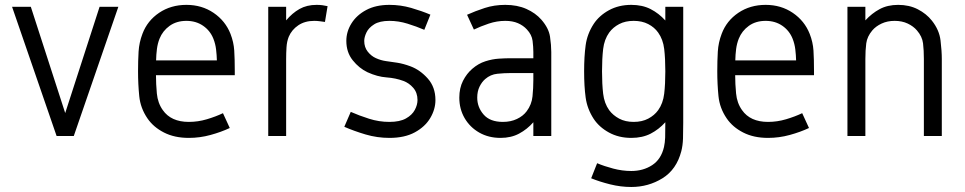

<svg xmlns="http://www.w3.org/2000/svg" viewBox="-20 -556 3944 785"><path d="M211.4 0 29.3 -528.3H106L246.6 -93.8L387.2 -528.3H463.9L281.7 0Z M742.2 -536.1Q805.2 -536.1 853.3 -503.4Q901.4 -470.7 922.4 -417.5Q935.5 -383.8 937.7 -349.6Q939.9 -315.4 939.9 -264.6V-248.5H617.7Q617.7 -212.9 621.3 -173.8Q625 -134.8 645.5 -106Q679.2 -57.6 752 -57.6Q789.6 -57.6 825.7 -68.4Q861.8 -79.1 891.6 -93.3L919.4 -32.7Q884.3 -16.1 840.8 -4.2Q797.4 7.8 752 7.8Q693.4 7.8 650.4 -14.2Q607.4 -36.1 583 -71.8Q554.2 -113.8 549.3 -163.1Q544.4 -212.4 544.4 -264.2Q544.4 -307.6 546.6 -345Q548.8 -382.3 562.5 -418Q582.5 -471.2 630.6 -503.7Q678.7 -536.1 742.2 -536.1ZM742.2 -470.7Q701.7 -470.7 673.3 -450.2Q645 -429.7 632.3 -397.9Q624.5 -378.4 621.6 -355.7Q618.7 -333 618.2 -309.1H866.7Q866.2 -330.6 863.5 -353.5Q860.8 -376.5 852.5 -397.5Q839.4 -430.7 810.3 -450.7Q781.2 -470.7 742.2 -470.7Z M1274.4 -536.1Q1286.6 -536.1 1297.9 -534.7Q1309.1 -533.2 1319.3 -530.8L1308.6 -466.3Q1298.3 -467.8 1287.1 -469.2Q1275.9 -470.7 1264.6 -470.7Q1226.6 -470.7 1199.7 -452.6Q1172.9 -434.6 1160.6 -405.8Q1152.8 -386.2 1151.4 -362.8Q1149.9 -339.4 1149.9 -314V0H1076.7V-528.3H1149.9V-472.7Q1174.8 -502.4 1204.6 -519.3Q1234.4 -536.1 1274.4 -536.1Z M1572.3 -536.1Q1617.7 -536.1 1660.9 -523.7Q1704.1 -511.2 1739.7 -496.1L1714.8 -434.1Q1683.1 -447.8 1646.2 -459.2Q1609.4 -470.7 1572.3 -470.7Q1532.2 -470.7 1509.8 -456.5Q1487.3 -442.4 1478.3 -423.3Q1469.2 -404.3 1469.2 -388.7Q1469.2 -362.8 1483.6 -344.7Q1498 -326.7 1516.6 -318.4Q1537.1 -309.1 1558.1 -306.2Q1579.1 -303.2 1603.8 -299.6Q1628.4 -295.9 1658.7 -284.7Q1697.8 -270 1729 -234.9Q1760.3 -199.7 1760.3 -147Q1760.3 -108.9 1739 -73.2Q1717.8 -37.6 1676 -14.9Q1634.3 7.8 1572.3 7.8Q1522 7.8 1474.4 -6.3Q1426.8 -20.5 1387.7 -37.6L1414.1 -98.6Q1448.2 -83.5 1488.8 -70.6Q1529.3 -57.6 1572.3 -57.6Q1614.7 -57.6 1639.9 -71.8Q1665 -85.9 1676 -106.7Q1687 -127.4 1687 -147Q1687 -176.8 1669.7 -196.8Q1652.3 -216.8 1629.4 -225.1Q1598.1 -236.8 1560.5 -239.5Q1522.9 -242.2 1482.4 -260.7Q1448.2 -276.9 1422.1 -309.6Q1396 -342.3 1396 -388.7Q1396 -426.8 1417 -460.4Q1438 -494.1 1477.3 -515.1Q1516.6 -536.1 1572.3 -536.1Z M2045.9 -536.1Q2094.7 -536.1 2132.1 -519.5Q2169.4 -502.9 2193.4 -475.6Q2223.6 -440.9 2228.8 -406Q2233.9 -371.1 2233.9 -343.3V0H2160.6V-56.2Q2135.3 -27.3 2102.5 -9.8Q2069.8 7.8 2026.4 7.8Q1977.5 7.8 1939.5 -13.9Q1901.4 -35.6 1879.6 -73Q1857.9 -110.4 1857.9 -156.7Q1857.9 -195.8 1873 -225.6Q1888.2 -255.4 1911.1 -274.9Q1936 -296.4 1964.4 -305.4Q1992.7 -314.5 2019.8 -316.2Q2046.9 -317.9 2067.9 -317.9H2160.6V-343.3Q2160.6 -363.8 2157.5 -388.9Q2154.3 -414.1 2134.3 -435.5Q2119.6 -451.7 2097.7 -461.2Q2075.7 -470.7 2045.9 -470.7Q2011.7 -470.7 1978.3 -459.5Q1944.8 -448.2 1917.5 -435.1L1889.6 -495.6Q1922.9 -510.7 1961.9 -523.4Q2001 -536.1 2045.9 -536.1ZM2067.9 -257.3Q2041.5 -257.3 2013.4 -254.4Q1985.4 -251.5 1963.9 -232.9Q1950.2 -221.2 1940.7 -201.9Q1931.2 -182.6 1931.2 -156.7Q1931.2 -117.7 1957.3 -87.6Q1983.4 -57.6 2036.1 -57.6Q2068.4 -57.6 2093.5 -69.6Q2118.7 -81.5 2133.3 -101.1Q2153.8 -128.4 2157.2 -162.1Q2160.6 -195.8 2160.6 -228.5V-257.3Z M2561 -536.1Q2606.4 -536.1 2640.1 -518.8Q2673.8 -501.5 2700.2 -472.2V-528.3H2773.4V-54.2Q2773.4 -18.1 2772.5 10.5Q2771.5 39.1 2765.6 62Q2746.1 137.2 2688.5 172.9Q2630.9 208.5 2561 208.5Q2518.1 208.5 2474.9 197.8Q2431.6 187 2397 172.9L2421.4 111.3Q2450.2 123.5 2487.3 133.3Q2524.4 143.1 2561 143.1Q2609.9 143.1 2646.5 119.1Q2683.1 95.2 2694.8 44.9Q2698.7 27.3 2699.5 6.3Q2700.2 -14.6 2700.2 -56.2Q2673.8 -26.9 2640.1 -9.5Q2606.4 7.8 2561 7.8Q2509.8 7.8 2469.7 -14.2Q2429.7 -36.1 2407.2 -70.3Q2380.9 -110.8 2374.5 -157Q2368.2 -203.1 2368.2 -264.2Q2368.2 -325.2 2374.5 -371.3Q2380.9 -417.5 2407.2 -458Q2429.7 -492.2 2469.7 -514.2Q2509.8 -536.1 2561 -536.1ZM2570.8 -470.7Q2536.6 -470.7 2511.5 -457.5Q2486.3 -444.3 2470.7 -422.9Q2450.7 -395 2446 -355.7Q2441.4 -316.4 2441.4 -264.2Q2441.4 -212.4 2446 -172.9Q2450.7 -133.3 2470.7 -105.5Q2486.3 -84.5 2511.5 -71Q2536.6 -57.6 2570.8 -57.6Q2605 -57.6 2630.4 -71Q2655.8 -84.5 2670.9 -105.5Q2690.9 -133.3 2695.6 -172.9Q2700.2 -212.4 2700.2 -264.2Q2700.2 -316.4 2695.6 -355.7Q2690.9 -395 2670.9 -422.9Q2655.8 -444.3 2630.4 -457.5Q2605 -470.7 2570.8 -470.7Z M3110.4 -536.1Q3173.3 -536.1 3221.4 -503.4Q3269.5 -470.7 3290.5 -417.5Q3303.7 -383.8 3305.9 -349.6Q3308.1 -315.4 3308.1 -264.6V-248.5H2985.8Q2985.8 -212.9 2989.5 -173.8Q2993.2 -134.8 3013.7 -106Q3047.4 -57.6 3120.1 -57.6Q3157.7 -57.6 3193.8 -68.4Q3230 -79.1 3259.8 -93.3L3287.6 -32.7Q3252.4 -16.1 3209 -4.2Q3165.5 7.8 3120.1 7.8Q3061.5 7.8 3018.6 -14.2Q2975.6 -36.1 2951.2 -71.8Q2922.4 -113.8 2917.5 -163.1Q2912.6 -212.4 2912.6 -264.2Q2912.6 -307.6 2914.8 -345Q2917 -382.3 2930.7 -418Q2950.7 -471.2 2998.8 -503.7Q3046.9 -536.1 3110.4 -536.1ZM3110.4 -470.7Q3069.8 -470.7 3041.5 -450.2Q3013.2 -429.7 3000.5 -397.9Q2992.7 -378.4 2989.7 -355.7Q2986.8 -333 2986.3 -309.1H3234.9Q3234.4 -330.6 3231.7 -353.5Q3229 -376.5 3220.7 -397.5Q3207.5 -430.7 3178.5 -450.7Q3149.4 -470.7 3110.4 -470.7Z M3652.3 -536.1Q3697.3 -536.1 3732.4 -518.1Q3767.6 -500 3790 -471.7Q3820.3 -433.6 3825.4 -390.6Q3830.6 -347.7 3830.6 -314.9V0H3757.3V-314.9Q3757.3 -350.6 3753.9 -378.7Q3750.5 -406.7 3729 -431.6Q3714.4 -448.7 3691.2 -459.7Q3668 -470.7 3637.7 -470.7Q3607.9 -470.7 3584.5 -459.7Q3561 -448.7 3546.4 -431.6Q3525.4 -406.7 3521.7 -378.7Q3518.1 -350.6 3518.1 -314.9V0H3444.8V-528.3H3518.1V-472.7Q3544.4 -501.5 3576.7 -518.8Q3608.9 -536.1 3652.3 -536.1Z"/></svg>

Font: Gidole
Style: Regular
Weight: 400
Version: Version 2.100; ttfautohint (v1.8.4.7-5d5b)